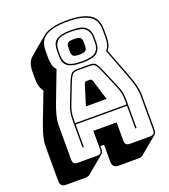

<svg xmlns="http://www.w3.org/2000/svg" viewBox="-189 -1116 1208 1370"><g transform="rotate(-20 415.0 -431.5)"><path d="M340 -760V-805Q340 -827 345.5 -846Q351 -865 366 -878Q381 -891 409 -898.5Q437 -906 481 -906Q570 -906 597 -877.5Q624 -849 624 -805V-760Q624 -715 597 -687.5Q570 -660 481 -660Q437 -660 409 -667Q381 -674 366 -687.5Q351 -701 345.5 -719.5Q340 -738 340 -760ZM481 -896Q401 -896 375.5 -871.5Q350 -847 350 -805V-760Q350 -718 375.5 -694Q401 -670 481 -670Q561 -670 587.5 -694Q614 -718 614 -760V-805Q614 -846 587.5 -871Q561 -896 481 -896ZM540 -764Q540 -742 529 -731.5Q518 -721 481 -721Q444 -721 434 -731.5Q424 -742 424 -764V-799Q424 -818 434 -828.5Q444 -839 481 -839Q518 -839 529 -828.5Q540 -818 540 -799ZM285 -303V-272H675V-303Q675 -330 670.5 -353Q666 -376 659 -396L590 -559Q579 -585 567 -602.5Q555 -620 527 -620H429Q399 -620 387 -602.5Q375 -585 365 -560L301 -396Q294 -376 289.5 -353Q285 -330 285 -303ZM445 -510Q448 -519 453 -523Q458 -527 464 -527H489Q495 -527 500 -523Q505 -519 508 -510L555 -358H398ZM675 -90V-262H285V-90H275V-303Q275 -331 279.5 -354.5Q284 -378 292 -400L356 -564Q367 -592 381 -611Q395 -630 429 -630H527Q560 -630 573.5 -611Q587 -592 599 -563L668 -400Q676 -378 680.5 -354.5Q685 -331 685 -303V-90ZM388 -36V-176H565V-36Q565 -17 574.5 -8.5Q584 0 604 0H755Q774 0 782.5 -8.5Q791 -17 791 -36V-300Q791 -330 781.5 -369Q772 -408 752 -460L668 -680Q684 -698 690.5 -721Q697 -744 697 -771V-829Q697 -861 687.5 -887.5Q678 -914 653.5 -932.5Q629 -951 587 -961.5Q545 -972 480 -972Q415 -972 373 -961.5Q331 -951 306.5 -932.5Q282 -914 272.5 -887.5Q263 -861 263 -829V-771Q263 -744 269.5 -721Q276 -698 292 -680L208 -460Q188 -408 178.5 -369Q169 -330 169 -300V-36Q169 -17 177.5 -8.5Q186 0 205 0H352Q371 0 379.5 -8.5Q388 -17 388 -36ZM384 1 254 109Q250 113 241.5 116Q233 119 223 119H76Q52 119 41 108Q30 97 30 73V-191Q30 -222 39.5 -261.5Q49 -301 70 -355L152 -569Q137 -588 130.5 -611.5Q124 -635 124 -662V-720Q124 -753 133 -781Q142 -809 167 -829L297 -938Q322 -958 366.5 -970Q411 -982 480 -982Q549 -982 593.5 -970.5Q638 -959 663 -939Q688 -919 697.5 -890.5Q707 -862 707 -829V-771Q707 -744 700.5 -720.5Q694 -697 679 -678L761 -464Q782 -410 791.5 -370.5Q801 -331 801 -300V-36Q801 -23 797.5 -14Q794 -5 787 1L657 109Q653 113 644.5 116Q636 119 626 119H475Q450 119 438 107.5Q426 96 426 73V-57H398V-36Q398 -23 394.5 -14Q391 -5 384 1Z"/></g></svg>

Font: Bungee Shade
Style: Regular
Weight: 400
Designer: David Jonathan Ross
Foundry: David Jonathan Ross
Version: Version 1.001;PS 1.0;hotconv 1.0.72;makeotf.lib2.5.5900